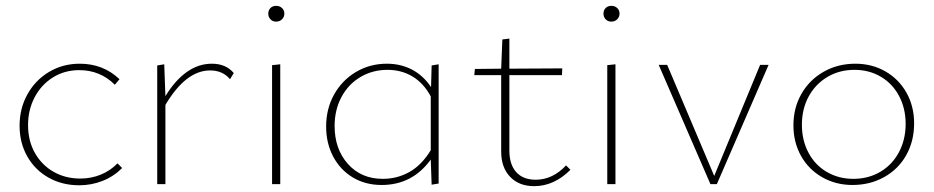

<svg xmlns="http://www.w3.org/2000/svg" viewBox="-20 -630 3195 657"><path d="M47 -200Q47 -259 74 -307.5Q101 -356 148 -384Q195 -412 253 -412Q333 -412 389 -359L373 -340Q323 -390 251 -390Q201 -390 161 -365Q121 -340 98.5 -297Q76 -254 76 -202Q76 -148 99.5 -106.5Q123 -65 163.5 -42Q204 -19 255 -19Q292 -19 325 -32.5Q358 -46 382 -71L398 -55Q369 -26 331 -11Q293 4 251 4Q193 4 146.5 -22Q100 -48 73.5 -94.5Q47 -141 47 -200Z M780 -380 767 -359Q742 -389 699 -389Q616 -389 546 -271V0H518V-406L542 -410L546 -301Q579 -355 619 -383.5Q659 -412 705 -412Q753 -412 780 -380Z M898 -583Q898 -595 905.5 -602.5Q913 -610 925 -610Q937 -610 945 -602.5Q953 -595 953 -583Q953 -572 945 -564Q937 -556 925 -556Q913 -556 905.5 -564Q898 -572 898 -583ZM911 -407 939 -410V0H911Z M1481 -410V-2L1457 2L1454 -84Q1391 3 1286 3Q1230 3 1187 -23Q1144 -49 1120 -94.5Q1096 -140 1096 -197Q1096 -258 1123.5 -307Q1151 -356 1198.5 -384Q1246 -412 1304 -412Q1351 -412 1389.5 -392Q1428 -372 1455 -332L1457 -406ZM1454 -116V-300Q1430 -345 1392 -368Q1354 -391 1306 -391Q1255 -391 1213.5 -366.5Q1172 -342 1148.5 -298Q1125 -254 1125 -199Q1125 -120 1170.5 -69Q1216 -18 1290 -18Q1339 -18 1381 -41.5Q1423 -65 1454 -116Z M1932 -49Q1876 7 1808 7Q1756 7 1725.5 -25Q1695 -57 1695 -111V-373H1603L1605 -394L1695 -395L1699 -495L1723 -498V-395L1904 -396L1903 -373H1723V-115Q1723 -67 1746.5 -41Q1770 -15 1813 -15Q1871 -15 1917 -64Z M2045 -583Q2045 -595 2052.5 -602.5Q2060 -610 2072 -610Q2084 -610 2092 -602.5Q2100 -595 2100 -583Q2100 -572 2092 -564Q2084 -556 2072 -556Q2060 -556 2052.5 -564Q2045 -572 2045 -583ZM2058 -407 2086 -410V0H2058Z M2610 -408 2433 0H2411L2234 -408H2263L2424 -28L2581 -408Z M2695 -201Q2695 -261 2722.5 -309Q2750 -357 2798.5 -384.5Q2847 -412 2907 -412Q2964 -412 3010 -385.5Q3056 -359 3082 -312.5Q3108 -266 3108 -208Q3108 -147 3081 -99Q3054 -51 3005.5 -24Q2957 3 2897 3Q2840 3 2793.5 -23.5Q2747 -50 2721 -96.5Q2695 -143 2695 -201ZM3079 -206Q3079 -259 3056.5 -301.5Q3034 -344 2994 -367.5Q2954 -391 2904 -391Q2852 -391 2811 -366.5Q2770 -342 2747 -299.5Q2724 -257 2724 -203Q2724 -150 2746.5 -107.5Q2769 -65 2809.5 -41.5Q2850 -18 2900 -18Q2952 -18 2993 -42.5Q3034 -67 3056.5 -110Q3079 -153 3079 -206Z"/></svg>

Font: Ysabeau Infant Extralight
Style: Regular
Weight: 200
Designer: Christian Thalmann (Catharsis Fonts)
Version: Version 0.003